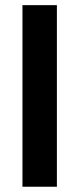

<svg xmlns="http://www.w3.org/2000/svg" viewBox="-20 -710 301 730"><path d="M65.4 -690.4H196.3V0H65.4Z"/></svg>

Font: Altinn-DIN Exp
Style: DINExp-Bold
Weight: 700
Width: 7
Designer: Charles Nix
Foundry: Altinn
Version: Version 2.00